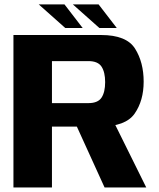

<svg xmlns="http://www.w3.org/2000/svg" viewBox="-20 -830 702 850"><path d="M39.5 0H210V-269.5H420.5Q536 -269.5 576 -327Q616 -384.5 616 -468.5Q616 -554 578 -614.5Q540 -675 427.5 -675H39.5ZM443 0H627.5L468.5 -321L300 -314ZM210 -373.5V-559.5H371.5Q413.5 -559.5 429.5 -535Q445.5 -510.5 445.5 -466.5Q445.5 -422 429.5 -397.8Q413.5 -373.5 371.5 -373.5ZM420 -706H497L416.5 -810.5H302.5ZM269 -706H346L265.5 -810.5H151.5Z"/></svg>

Font: Anybody UltraCondensed Thin
Style: Bold
Weight: 700
Version: Version 1.111